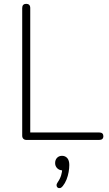

<svg xmlns="http://www.w3.org/2000/svg" viewBox="-20 -731 567 1003"><path d="M118 0Q108 0 102 -6Q96 -12 96 -22V-689Q96 -700 101.5 -705.5Q107 -711 117 -711Q127 -711 132.5 -705.5Q138 -700 138 -689V-39H498Q509 -39 514.5 -34Q520 -29 520 -20Q520 -10 514.5 -5Q509 0 498 0ZM308 241Q301 250 293.5 251.5Q286 253 281 249Q276 245 275.5 237.5Q275 230 282 220Q294 203 299.5 184.5Q305 166 305 150L308 159Q290 159 279 148Q268 137 268 121Q268 104 278 93.5Q288 83 304 83Q321 83 331.5 95Q342 107 342 131Q342 148 338.5 168Q335 188 327.5 207Q320 226 308 241Z"/></svg>

Font: Nunito ExtraLight ExtraLight
Style: Regular
Weight: 250
Version: Version 3.602